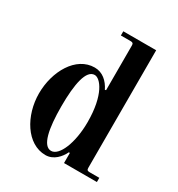

<svg xmlns="http://www.w3.org/2000/svg" viewBox="-172 -825 883 951"><g transform="rotate(30 269.0 -350.0)"><path d="M176 -237C176 -365 194 -454 242 -454C274 -454 328 -390 328 -234C328 -114 288 -20 242 -20C194 -20 176 -109 176 -237ZM48 -237C48 -111 121 12 228 12C275 12 307 -26 322 -58H328V0H516V-24H460C448 -24 444 -28 444 -40V-712H256V-688H312C324 -688 328 -684 328 -672V-417L322 -415C302 -456 269 -486 224 -486C117 -486 48 -363 48 -237Z"/></g></svg>

Font: Old Standard
Style: Bold
Weight: 700
Designer: Alexey Kryukov <alexios@thessalonica.org.ru>
Version: Version 2.0.2